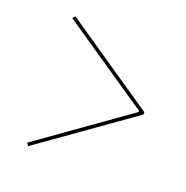

<svg xmlns="http://www.w3.org/2000/svg" viewBox="-81 -626 522 538"><g transform="rotate(20 180.0 -356.5)"><path d="M50.8 -170.9 314.9 -358.4V-361.8L50.3 -542L56.6 -549.8L330.1 -363.3V-356.4L56.6 -162.6Z"/></g></svg>

Font: ZnikomitNo25
Style: Regular
Weight: 100
Designer: gluk
Foundry: gluk
Version: Version 0.56